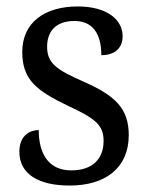

<svg xmlns="http://www.w3.org/2000/svg" viewBox="-20 -565 458 595"><path d="M196 10C307 10 379 -45 379 -146C379 -230 336 -269 239 -312C157 -348 126 -368 126 -420C126 -467 152 -500 211 -500C266 -500 294 -462 294 -394C337 -394 360 -417 360 -453C360 -503 313 -545 221 -545C118 -545 49 -495 49 -404C49 -318 93 -284 191 -237C277 -197 301 -177 301 -128C301 -72 266 -37 201 -37C128 -37 100 -92 100 -162C74 -162 40 -146 40 -95C40 -25 100 10 196 10Z"/></svg>

Font: Noto Serif Sinhala SemiCondensed
Style: Regular
Weight: 400
Width: 4
Designer: Jelle Bosma - Monotype Design Team
Foundry: Monotype Imaging Inc.
Version: Version 2.007